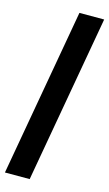

<svg xmlns="http://www.w3.org/2000/svg" viewBox="-138 -746 541 952"><g transform="rotate(15 132.5 -270.0)"><path d="M145 -700H272L120 160H-7Z"/></g></svg>

Font: Sarabun
Style: Bold Italic
Weight: 700
Italic angle: -10°
Designer: Suppakit Chalermlarp | Katatrad Co.,Ltd.
Foundry: Cadson Demak Co.,Ltd.
Version: Version 1.000; ttfautohint (v1.6)